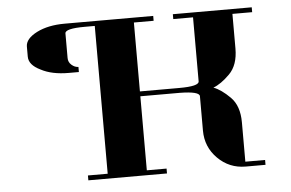

<svg xmlns="http://www.w3.org/2000/svg" viewBox="-46 -681 1132 747"><g transform="rotate(-5 519.5 -307.5)"><path d="M77.1 -500V-539.1Q77.1 -569.8 122.1 -592.8Q166.5 -615.2 231 -615.2H577.1V-596.2H500V-327.1H653.8Q731 -327.1 731 -346.2V-596.2H653.8V-615.2H961.9V-596.2H884.8V-460.9Q884.8 -396.5 850.6 -362.3Q816.4 -328.1 786.1 -316.9Q816.4 -305.7 850.6 -271.5Q884.8 -237.3 884.8 -172.9V-19H961.9V0H884.8Q820.8 0 775.9 -44.9Q731 -89.8 731 -153.8V-288.1Q731 -307.1 653.8 -308.1H500V-19H577.1V0H270V-19H347.2V-596.2H308.1Q231 -596.2 231 -577.1V-481Q231 -464.8 243.2 -454.1Q255.9 -442.9 270 -442.9V-422.9H231Q164.6 -422.9 122.1 -445.8Q77.1 -467.3 77.1 -500Z"/></g></svg>

Font: Hjet
Style: Regular
Weight: 400
Designer: T. Christopher White
Version: Version 1.2